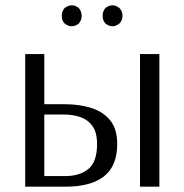

<svg xmlns="http://www.w3.org/2000/svg" viewBox="-20 -704 695 724"><path d="M75 0V-500H147V-311H225Q281 -311 325.5 -296.5Q370 -282 396 -249.5Q422 -217 422 -161Q422 -78 372 -39Q322 0 227 0ZM508 0V-500H581V0ZM147 -40H225Q281 -40 313.5 -67Q346 -94 346 -161Q346 -205 328.5 -229Q311 -253 283 -262.5Q255 -272 223 -272H147ZM404 -605Q391 -605 378 -615Q367 -626 367 -644Q367 -663 378 -674Q391 -684 404 -684Q417 -684 430 -674Q442 -662 442 -644Q442 -627 430 -615Q417 -605 404 -605ZM251 -605Q237 -605 224 -615Q213 -626 213 -644Q213 -663 224 -674Q237 -684 251 -684Q264 -684 277 -674Q288 -661 288 -644Q288 -628 277 -615Q264 -605 251 -605Z"/></svg>

Font: Arsenal SC
Style: Regular
Weight: 400
Designer: Andrij Shevchenko
Foundry: Stairsfor
Version: Version 2.001; ttfautohint (v1.8.4.7-5d5b)